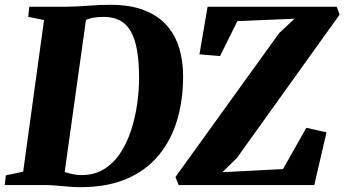

<svg xmlns="http://www.w3.org/2000/svg" viewBox="-34 -771 1436 800"><path d="M88 -743H242Q287 -743.5 333 -747.2Q379 -751 422.5 -751Q508 -751.5 567 -728.2Q626 -705 661.8 -664Q697.5 -623 713.2 -569Q729 -515 729 -454Q729 -354 703.8 -269.8Q678.5 -185.5 626.2 -122.8Q574 -60 492.8 -25.5Q411.5 9 299.5 9Q286 9 267.8 7.8Q249.5 6.5 229.2 4.8Q209 3 189.8 1.5Q170.5 0 154.5 0H-14.5L-9.5 -40.5L62.5 -55.5L149.5 -687.5L83.5 -701ZM231.5 -26 210 -64Q217 -61 231.5 -55.8Q246 -50.5 265.5 -46Q285 -41.5 305.5 -41.5Q359.5 -41.5 399.8 -66.5Q440 -91.5 467.8 -134Q495.5 -176.5 512.5 -229Q529.5 -281.5 537.5 -337.8Q545.5 -394 545.5 -445.5Q545.5 -512 537.2 -560Q529 -608 511.5 -639.2Q494 -670.5 466.2 -685.5Q438.5 -700.5 399.5 -700.5Q374.5 -700.5 358 -697.8Q341.5 -695 331.5 -691Q321.5 -687 315 -682.5L327 -708.5ZM710.5 0 697 -33.5 1129.5 -633.5 1193.5 -693 955 -683 883 -537.5 797 -544.5 831 -743H1369L1381 -710L952.5 -112L892.5 -53.5L1145 -66.5L1242.5 -238.5L1326.5 -219.5L1275.5 0Z"/></svg>

Font: Merriweather 60pt Black
Style: Italic
Weight: 900
Italic angle: -7.8°
Version: Version 2.101